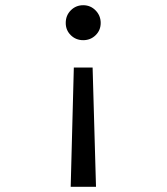

<svg xmlns="http://www.w3.org/2000/svg" viewBox="-20 -519 640 736"><path d="M366 -431Q366 -403 346.5 -384Q327 -365 299 -365Q271 -365 251.5 -384Q232 -403 232 -431Q232 -460 251.5 -479.5Q271 -499 299 -499Q327 -499 346.5 -479Q366 -459 366 -431ZM348 197H251L263 -260H335Z"/></svg>

Font: FiraDG Mono
Style: Regular
Weight: 400
Designer: Carrois Corporate & Edenspiekermann AG
Foundry: Carrois Corporate GbR & Edenspiekermann AG
Version: Version 3.206